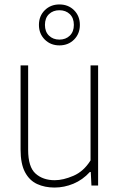

<svg xmlns="http://www.w3.org/2000/svg" viewBox="-20 -834 540 863"><path d="M225 9Q181.5 9 147 -6.8Q112.5 -22.5 92.5 -60Q72.5 -97.5 72.5 -162V-540H106.5V-160.5Q106.5 -83.5 139.8 -53.8Q173 -24 226 -24Q264 -24 310 -43.8Q356 -63.5 387 -113V-540H421V0H391L388 -61H384Q351.5 -25.5 310 -8.2Q268.5 9 225 9ZM247 -630Q207.5 -630 181.2 -656.2Q155 -682.5 155 -722Q155 -762 181.2 -788Q207.5 -814 247 -814Q287 -814 313 -788Q339 -762 339 -722Q339 -682.5 313 -656.2Q287 -630 247 -630ZM247 -656Q275.5 -656 293.8 -673.8Q312 -691.5 312 -722Q312 -753 293.8 -770.5Q275.5 -788 247 -788Q218.5 -788 200.2 -770.5Q182 -753 182 -722Q182 -691.5 200.2 -673.8Q218.5 -656 247 -656Z"/></svg>

Font: Encode Sans SmCnd Th
Style: Regular
Weight: 100
Width: 4
Designer: Multiple Designers
Foundry: Impallari Type
Version: Version 3.002; ttfautohint (v1.8.3) -l 8 -r 50 -G 200 -x 14 